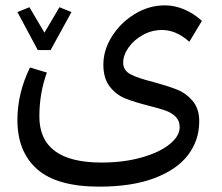

<svg xmlns="http://www.w3.org/2000/svg" viewBox="-20 -593 829 717"><path d="M552 -287Q607 -272 641 -258.5Q675 -245 699.5 -216Q724 -187 724 -140Q724 -69 682 -14Q640 41 556 72.5Q472 104 351 104Q193 104 119 39Q45 -26 45 -145Q45 -245 92 -341L155 -322Q127 -245 127 -158Q127 14 359 14Q442 14 509 -5Q576 -24 613.5 -54.5Q651 -85 651 -118Q651 -142 636 -157Q621 -172 598.5 -180Q576 -188 536 -198Q481 -212 447.5 -225.5Q414 -239 390 -269.5Q366 -300 366 -352Q366 -406 398 -457Q430 -508 483 -540.5Q536 -573 596 -573Q631 -573 666.5 -558.5Q702 -544 734 -515L687 -437Q638 -481 585 -481Q547 -481 513.5 -462.5Q480 -444 460 -415.5Q440 -387 440 -359Q440 -330 467.5 -315.5Q495 -301 552 -287ZM146 -471 202 -566 247 -548 169 -406H121L45 -548L90 -566Z"/></svg>

Font: FiraGOUPP
Style: Medium
Weight: 400
Designer: bBox Type
Foundry: bBox Type GmbH
Version: Version 1.001